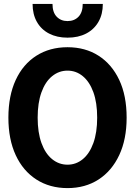

<svg xmlns="http://www.w3.org/2000/svg" viewBox="-20 -952 690 984"><path d="M326 12Q235 12 166.5 -32Q98 -76 60.5 -157Q23 -238 23 -349Q23 -461 60.5 -542Q98 -623 166.5 -666.5Q235 -710 326 -710Q417 -710 485 -666.5Q553 -623 591 -542.5Q629 -462 629 -349Q629 -238 591 -157Q553 -76 485 -32Q417 12 326 12ZM326 -108Q370 -108 404.5 -136.5Q439 -165 458.5 -219Q478 -273 478 -349Q478 -426 458.5 -479.5Q439 -533 404.5 -561.5Q370 -590 326 -590Q282 -590 247 -561.5Q212 -533 192.5 -479Q173 -425 173 -349Q173 -273 192.5 -219Q212 -165 247 -136.5Q282 -108 326 -108ZM326 -759Q272 -759 231.5 -780Q191 -801 169 -840Q147 -879 147 -932H249Q249 -889 270.5 -866.5Q292 -844 326 -844Q361 -844 382.5 -866.5Q404 -889 404 -932H507Q507 -879 484.5 -840Q462 -801 421.5 -780Q381 -759 326 -759Z"/></svg>

Font: Azeret Mono SemiBold
Style: Regular
Weight: 600
Designer: Martin Vácha
Foundry: Displaay
Version: Version 1.002